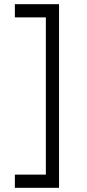

<svg xmlns="http://www.w3.org/2000/svg" viewBox="-20 -814 415 917"><path d="M262 83H51V20H199V-731H51V-794H262Z"/></svg>

Font: Freesentation 4 Regular
Style: Regular
Weight: 400
Designer: glyphs from Roboto by Christian Robertson / Hangul glyphs from Noto Sans CJK(Source Han Sans) by Jang Soo-young and Kang
Foundry: PT&
Version: Version 2.001